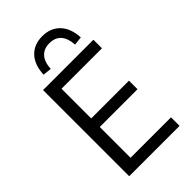

<svg xmlns="http://www.w3.org/2000/svg" viewBox="-274 -1020 1111 1111"><g transform="rotate(-45 281.0 -464.5)"><path d="M89 0V-705H501V-635H170V-392H479V-322H170V-70H501V0ZM207 -760 154 -766Q158 -845 198.5 -887Q239 -929 306 -929Q373 -929 414 -886.5Q455 -844 459 -766L406 -760Q403 -814 378 -842.5Q353 -871 306 -871Q261 -871 235.5 -843Q210 -815 207 -760Z"/></g></svg>

Font: Nunito Sans 10pt SemiCondensed
Style: Regular
Weight: 400
Width: 4
Designer: Vernon Adams
Foundry: Vernon Adams
Version: Version 3.101;gftools[0.9.27]